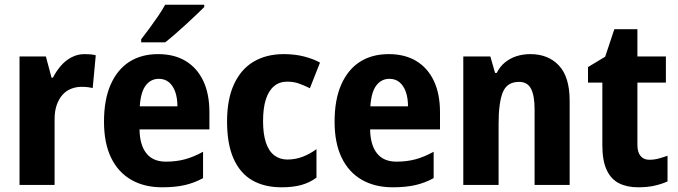

<svg xmlns="http://www.w3.org/2000/svg" viewBox="-20 -786 2882 816"><path d="M339 -556Q351 -556 364 -555Q377 -554 387 -551L374 -412Q366 -414 353.5 -415.5Q341 -417 326 -417Q304 -417 283 -409Q262 -401 246.5 -384Q231 -367 221.5 -341Q212 -315 212 -279V0H63V-546H175L199 -456H205Q218 -482 238 -505.5Q258 -529 284 -542.5Q310 -556 339 -556Z M652 -556Q721 -556 769.5 -526.5Q818 -497 844 -442Q870 -387 870 -309V-236H573Q574 -170 602 -134.5Q630 -99 685 -99Q729 -99 766 -109Q803 -119 843 -141V-29Q807 -9 766 0.5Q725 10 669 10Q593 10 537.5 -22Q482 -54 452 -116Q422 -178 422 -269Q422 -363 450.5 -427Q479 -491 530 -523.5Q581 -556 652 -556ZM655 -451Q621 -451 599.5 -423Q578 -395 574 -334H734Q734 -369 725 -395Q716 -421 698.5 -436Q681 -451 655 -451ZM848 -756Q835 -743 814 -723Q793 -703 769.5 -681.5Q746 -660 723 -640Q700 -620 682 -606H580V-619Q597 -641 615.5 -666Q634 -691 652 -717.5Q670 -744 682 -766H848Z M1177 10Q1103 10 1051.5 -20Q1000 -50 972.5 -112Q945 -174 945 -270Q945 -364 974.5 -428Q1004 -492 1058 -524Q1112 -556 1186 -556Q1233 -556 1272 -546Q1311 -536 1340 -520L1297 -411Q1271 -424 1249 -431.5Q1227 -439 1200 -439Q1168 -439 1145 -420Q1122 -401 1110 -364Q1098 -327 1098 -271Q1098 -217 1110 -180.5Q1122 -144 1145.5 -126Q1169 -108 1201 -108Q1235 -108 1265.5 -119.5Q1296 -131 1325 -152V-31Q1295 -9 1259.5 0.5Q1224 10 1177 10Z M1632 -556Q1701 -556 1749.5 -526.5Q1798 -497 1824 -442Q1850 -387 1850 -309V-236H1553Q1554 -170 1582 -134.5Q1610 -99 1665 -99Q1709 -99 1746 -109Q1783 -119 1823 -141V-29Q1787 -9 1746 0.5Q1705 10 1649 10Q1573 10 1517.5 -22Q1462 -54 1432 -116Q1402 -178 1402 -269Q1402 -363 1430.5 -427Q1459 -491 1510 -523.5Q1561 -556 1632 -556ZM1635 -451Q1601 -451 1579.5 -423Q1558 -395 1554 -334H1714Q1714 -369 1705 -395Q1696 -421 1678.5 -436Q1661 -451 1635 -451Z M2234 -556Q2310 -556 2355.5 -507.5Q2401 -459 2401 -358V0H2252V-321Q2252 -379 2237 -408.5Q2222 -438 2186 -438Q2135 -438 2117 -394Q2099 -350 2099 -259V0H1949V-546H2064L2084 -476H2091Q2105 -504 2127 -521.5Q2149 -539 2176 -547.5Q2203 -556 2234 -556Z M2739 -107Q2760 -107 2778.5 -112Q2797 -117 2817 -124V-15Q2793 -4 2762.5 3Q2732 10 2692 10Q2645 10 2611 -7Q2577 -24 2558.5 -63.5Q2540 -103 2540 -168V-435H2479V-501L2552 -545L2591 -662H2689V-546H2810V-435H2689V-170Q2689 -139 2702.5 -123Q2716 -107 2739 -107Z"/></svg>

Font: Noto Sans Display SemiCondensed
Style: Regular
Weight: 400
Width: 4
Version: Version 2.003